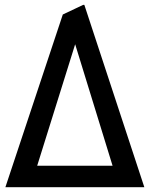

<svg xmlns="http://www.w3.org/2000/svg" viewBox="-20 -777 622 797"><path d="M2.4 0 240.7 -716.8 325.2 -756.8H330.1L579.1 0ZM134.3 -88.9H447.3L292 -593.3Z"/></svg>

Font: Nova Round
Style: Book
Weight: 400
Version: Version 2.000